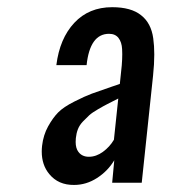

<svg xmlns="http://www.w3.org/2000/svg" viewBox="-20 -842 480 539"><path d="M188 -322.8Q143.6 -322.3 118.2 -353.5Q97.2 -378.9 97.2 -416.5Q97.2 -424.3 98.1 -432.6Q101.6 -462.9 115 -487.1Q128.4 -511.2 143.3 -526.4Q158.2 -541.5 188.7 -556.9Q219.2 -572.3 237.8 -579.1Q256.3 -585.9 296.4 -599.6Q300.8 -601.1 303.2 -601.8Q305.7 -602.5 309.6 -604Q313.5 -605.5 316.4 -606.4L321.8 -658.2Q323.2 -675.3 323.2 -689.9Q323.2 -697.3 322.8 -704.1Q321.8 -723.6 312.7 -735.4Q303.7 -747.1 286.1 -747.1Q232.4 -747.1 223.1 -659.2H138.2Q147.5 -733.9 188.5 -777.8Q229.5 -821.8 294.9 -821.8Q348.1 -821.8 376 -799.3Q404.3 -777.3 410.2 -734.4Q413.1 -713.9 413.1 -689Q413.1 -662.1 409.7 -629.9L377.9 -329.1H294.9L300.8 -392.1Q282.7 -361.8 252.4 -342.3Q222.2 -322.8 188 -322.8ZM229.5 -401.9Q250 -401.9 269 -415.8Q288.1 -429.7 299.8 -449.7L312 -565.4Q291 -554.7 281.7 -550Q272.5 -545.4 255.6 -535.6Q238.8 -525.9 230.7 -518.6Q222.7 -511.2 212.9 -501Q203.1 -490.7 198.7 -479.2Q194.3 -467.8 192.9 -454.1Q192.4 -448.7 192.4 -443.4Q192.4 -425.8 200.2 -415.5Q210.4 -401.9 229.5 -401.9Z"/></svg>

Font: Oswald
Style: Regular
Weight: 400
Designer: Vernon Adams
Foundry: Vernon Adams
Version: 3.0; ttfautohint (v0.94.23-7a4d-dirty) -l 8 -r 50 -G 200 -x 